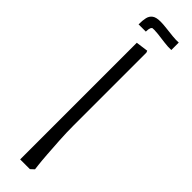

<svg xmlns="http://www.w3.org/2000/svg" viewBox="-274 -777 767 767"><g transform="rotate(45 109.5 -393.0)"><path d="M74 0V-659L126 -666L129 -658V-247Q129 -206 131.5 -165Q134 -124 136.5 -89.5Q139 -55 141.5 -34.5Q144 -14 144 -14L129 0ZM27 -716Q27 -739 30.5 -754Q34 -769 45.5 -777.5Q57 -786 81 -786Q97 -786 117 -783.5Q137 -781 157.5 -779Q178 -777 192 -778V-736Q174 -735 152 -738Q130 -741 108 -743.5Q86 -746 69 -744L87 -751Q74 -745 71 -737.5Q68 -730 68 -716Z"/></g></svg>

Font: Fustat Light
Style: Regular
Weight: 300
Designer: Mohamed Gaber, Khaled Hosny, Laura Garcia Mut
Foundry: Kief Type Foundry, Alif Type Foundry, Hard Type Foundry
Version: Version 1.007